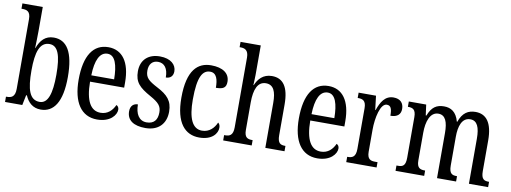

<svg xmlns="http://www.w3.org/2000/svg" viewBox="-61 -1104 3883 1458"><g transform="rotate(10 1880.0 -375.0)"><path d="M290 10C390 10 451 -76 451 -269C451 -461 395 -546 295 -546C229 -546 193 -505 170 -443H168C169 -474 171 -539 171 -575V-760H14V-719H20C55 -719 84 -711 84 -651V-113C84 -50 54 -41 20 -41H14V0H147L163 -78H169C191 -26 229 10 290 10ZM272 -46C194 -46 170 -125 170 -270C170 -414 196 -492 271 -492C336 -492 362 -421 362 -271C362 -125 336 -46 272 -46Z M724 10C826 10 871 -50 871 -91C871 -109 862 -119 851 -124C832 -81 797 -45 742 -45C666 -45 624 -114 623 -264H886V-304C886 -462 822 -546 716 -546C601 -546 535 -452 535 -264C535 -90 602 10 724 10ZM800 -313H624C627 -430 658 -496 718 -496C777 -496 799 -422 800 -313Z M1097 10C1196 10 1254 -49 1254 -143C1254 -227 1214 -268 1133 -310C1063 -347 1037 -368 1037 -423C1037 -470 1061 -502 1106 -502C1155 -502 1184 -465 1184 -395C1220 -395 1240 -417 1240 -452C1240 -502 1198 -545 1113 -545C1026 -545 967 -495 967 -405C967 -321 1004 -285 1094 -235C1160 -198 1182 -174 1182 -125C1182 -67 1155 -34 1099 -34C1039 -34 1011 -86 1011 -157C982 -157 954 -140 954 -94C954 -24 1008 10 1097 10Z M1512 10C1613 10 1651 -47 1651 -89C1651 -108 1645 -119 1635 -127C1617 -84 1581 -45 1524 -45C1449 -45 1415 -123 1415 -266C1415 -445 1452 -497 1509 -497C1559 -497 1572 -446 1572 -384C1628 -384 1651 -398 1651 -444C1651 -509 1598 -546 1508 -546C1406 -546 1327 -479 1327 -265C1327 -70 1403 10 1512 10Z M1696 0H1916V-41H1914C1879 -41 1852 -48 1852 -108V-321C1852 -421 1878 -484 1941 -484C2000 -484 2021 -434 2021 -347V0H2169V-41H2167C2131 -41 2108 -50 2108 -113V-349C2108 -486 2062 -546 1977 -546C1908 -546 1871 -501 1852 -454H1849C1849 -462 1852 -499 1852 -531V-760H1696V-719H1703C1734 -719 1765 -710 1765 -651V-113C1765 -50 1737 -41 1703 -41H1696Z M2422 10C2524 10 2569 -50 2569 -91C2569 -109 2560 -119 2549 -124C2530 -81 2495 -45 2440 -45C2364 -45 2322 -114 2321 -264H2584V-304C2584 -462 2520 -546 2414 -546C2299 -546 2233 -452 2233 -264C2233 -90 2300 10 2422 10ZM2498 -313H2322C2325 -430 2356 -496 2416 -496C2475 -496 2497 -422 2498 -313Z M2645 0H2879V-41H2860C2826 -41 2799 -49 2799 -108V-276C2799 -370 2824 -483 2873 -483C2904 -483 2914 -460 2914 -405C2969 -405 2993 -431 2993 -471C2993 -516 2967 -546 2914 -546C2849 -546 2818 -492 2796 -428H2793L2780 -536H2646V-495H2649C2684 -495 2711 -486 2711 -427V-113C2711 -50 2683 -41 2648 -41H2645Z M3025 0H3246V-41H3244C3209 -41 3182 -48 3182 -108V-321C3182 -407 3207 -484 3271 -484C3325 -484 3345 -434 3345 -347V0H3492V-41H3489C3454 -41 3431 -50 3431 -113V-335C3431 -414 3452 -484 3517 -484C3571 -484 3591 -434 3591 -347V0H3739V-41H3737C3701 -41 3678 -50 3678 -113V-349C3678 -486 3629 -546 3547 -546C3491 -546 3448 -522 3422 -448H3419C3399 -522 3356 -546 3304 -546C3246 -546 3209 -522 3183 -454H3178L3167 -536H3033V-495H3035C3070 -495 3095 -486 3095 -426V-113C3095 -50 3072 -41 3037 -41H3025Z"/></g></svg>

Font: Noto Serif Ethiopic XCn
Style: Regular
Weight: 400
Width: 2
Designer: Monotype Design Team
Foundry: Monotype Imaging Inc.
Version: Version 2.102